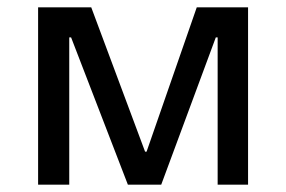

<svg xmlns="http://www.w3.org/2000/svg" viewBox="-20 -504 781 524"><path d="M84 -484H229L376 -90H380L517 -484H657V0H574V-402H569L420 0H329L174 -402H169V0H84Z"/></svg>

Font: Play
Style: Regular
Weight: 400
Designer: Jonas Hecksher (Cyrillic expansion: Cyreal)
Foundry: Jonas Hecksher, Playtype, e-types AS
Version: Version 2.101; ttfautohint (v1.5.65-e2d9)